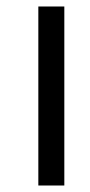

<svg xmlns="http://www.w3.org/2000/svg" viewBox="-20 -571 277 591"><path d="M98 0V-551H178V0Z"/></svg>

Font: Noto Serif Gujarati Medium
Style: Regular
Weight: 500
Version: Version 2.102